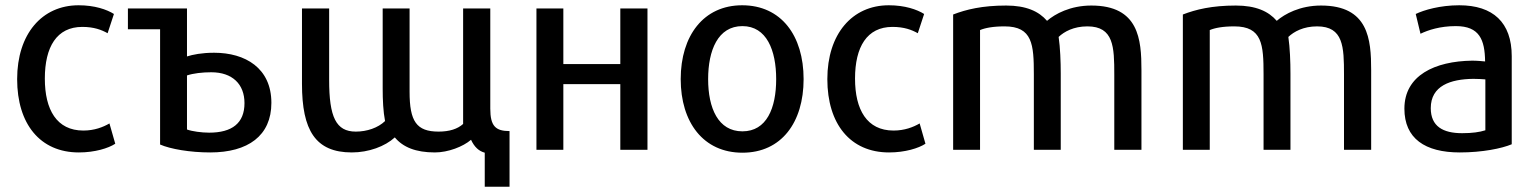

<svg xmlns="http://www.w3.org/2000/svg" viewBox="-20 -564 5822 728"><path d="M417 -19C391 -2 340 14 279 14C132 14 45 -94 45 -264C45 -435 139 -544 278 -544C339 -544 385 -528 412 -511C408 -500 392 -449 388 -438C365 -451 336 -462 292 -462C195 -462 150 -386 150 -266C150 -148 195 -69 296 -69C338 -69 371 -82 395 -96Z M465 -532H689V-350C711 -357 745 -364 792 -364C910 -364 1009 -306 1009 -174C1009 -49 920 14 777 14C700 14 626 1 587 -16V-453H465ZM907 -173C907 -245 861 -290 781 -290C747 -290 713 -286 689 -278V-73C708 -66 744 -61 773 -61C860 -61 907 -97 907 -173Z M1766 -34C1736 -8 1679 14 1629 14C1556 14 1508 -6 1477 -43C1440 -9 1378 14 1314 14C1176 14 1125 -70 1125 -246V-532H1228V-261C1228 -120 1254 -65 1329 -65C1371 -65 1413 -79 1440 -105C1433 -141 1431 -185 1431 -228V-532H1533V-216C1533 -104 1559 -65 1643 -65C1684 -65 1715 -75 1736 -94V-532H1839V-152C1839 -86 1859 -67 1912 -67V144H1818V15C1796 9 1779 -6 1766 -34Z M2435 -532V4H2332V-245H2116V4H2014V-532H2116V-321H2332V-532Z M3027 -264C3027 -100 2943 15 2795 15C2647 15 2561 -100 2561 -264C2561 -429 2648 -544 2794 -544C2942 -544 3027 -429 3027 -264ZM2923 -264C2923 -373 2887 -465 2795 -465C2702 -465 2665 -373 2665 -264C2665 -154 2703 -66 2795 -66C2887 -66 2923 -154 2923 -264Z M3489 -19C3463 -2 3412 14 3351 14C3204 14 3117 -94 3117 -264C3117 -435 3211 -544 3350 -544C3411 -544 3457 -528 3484 -511C3480 -500 3464 -449 3460 -438C3437 -451 3408 -462 3364 -462C3267 -462 3222 -386 3222 -266C3222 -148 3267 -69 3368 -69C3410 -69 3443 -82 3467 -96Z M4308 4H4205V-281C4205 -386 4203 -464 4103 -464C4051 -464 4015 -444 3994 -424C4000 -383 4002 -330 4002 -285V4H3900V-282C3900 -395 3895 -464 3789 -464C3745 -464 3715 -458 3696 -450V4H3594V-509C3643 -528 3704 -543 3795 -543C3871 -543 3919 -521 3950 -485C3980 -511 4038 -543 4118 -543C4298 -543 4308 -415 4308 -298Z M5179 4H5076V-281C5076 -386 5074 -464 4974 -464C4922 -464 4886 -444 4865 -424C4871 -383 4873 -330 4873 -285V4H4771V-282C4771 -395 4766 -464 4660 -464C4616 -464 4586 -458 4567 -450V4H4465V-509C4514 -528 4575 -543 4666 -543C4742 -543 4790 -521 4821 -485C4851 -511 4909 -543 4989 -543C5169 -543 5179 -415 5179 -298Z M5712 -17C5674 -1 5600 14 5515 14C5383 14 5305 -39 5305 -152C5305 -278 5420 -332 5562 -334C5581 -334 5600 -332 5611 -331C5610 -413 5590 -465 5500 -465C5440 -465 5395 -450 5366 -436L5348 -511C5379 -526 5440 -544 5513 -544C5641 -544 5712 -479 5712 -351ZM5612 -70V-263C5599 -264 5583 -265 5566 -265C5480 -264 5405 -239 5405 -154C5405 -85 5451 -59 5524 -59C5562 -59 5590 -63 5612 -70Z"/></svg>

Font: Repo Medium
Style: Regular
Weight: 500
Designer: Stefan Peev
Foundry: Context Ltd
Version: Version 1.502